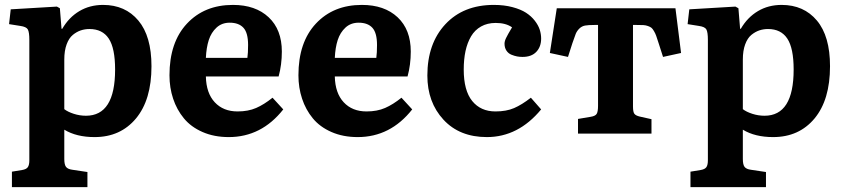

<svg xmlns="http://www.w3.org/2000/svg" viewBox="-20 -547 3457 786"><path d="M28.8 219.2V155.8L70.8 148.9Q87.9 146 94 137.2Q100.1 128.4 100.1 108.9V-383.8Q100.1 -415 94 -426.3Q87.9 -437.5 63 -440.9L17.1 -448.2L23.9 -508.8L212.9 -520L225.1 -513.2L231.9 -429.2H234.9Q262.2 -476.1 304.9 -501.5Q347.7 -526.9 401.9 -526.9Q492.7 -526.9 546.4 -462.9Q600.1 -398.9 600.1 -275.9Q600.1 -138.2 536.6 -62Q473.1 14.2 367.2 14.2Q293 14.2 243.2 -16.1V104Q243.2 127.4 250.5 136.5Q257.8 145.5 275.9 147.9L337.9 157.2V219.2ZM332 -73.2Q451.2 -73.2 451.2 -262.2Q451.2 -349.6 425.3 -388.9Q399.4 -428.2 346.2 -428.2Q327.6 -428.2 310.8 -422.6Q293.9 -417 278.1 -404.1Q262.2 -391.1 252.7 -365.2Q243.2 -339.4 243.2 -303.2V-100.1Q257.8 -88.9 282 -81.1Q306.2 -73.2 332 -73.2Z M916.5 14.2Q856.4 14.2 809.1 -6.6Q761.7 -27.3 732.7 -62.7Q703.6 -98.1 688.7 -143.1Q673.8 -188 673.8 -238.8Q673.8 -374 745.4 -450.4Q816.9 -526.9 933.6 -526.9Q1025.9 -526.9 1079.8 -476.3Q1133.8 -425.8 1133.8 -335.9Q1133.8 -282.2 1120.6 -233.9H822.8Q824.2 -166 859.1 -128.4Q894 -90.8 952.6 -90.8Q996.1 -90.8 1028.6 -105Q1061 -119.1 1095.7 -147L1139.6 -99.1Q1050.3 14.2 916.5 14.2ZM822.8 -310.1H992.7Q995.6 -329.6 995.6 -362.8Q995.6 -412.6 976.6 -433.3Q957.5 -454.1 920.4 -454.1Q888.2 -454.1 866.5 -434.1Q844.7 -414.1 834.7 -383.1Q824.7 -352.1 822.8 -310.1Z M1444.3 14.2Q1384.3 14.2 1336.9 -6.6Q1289.6 -27.3 1260.5 -62.7Q1231.4 -98.1 1216.6 -143.1Q1201.7 -188 1201.7 -238.8Q1201.7 -374 1273.2 -450.4Q1344.7 -526.9 1461.4 -526.9Q1553.7 -526.9 1607.7 -476.3Q1661.6 -425.8 1661.6 -335.9Q1661.6 -282.2 1648.4 -233.9H1350.6Q1352.1 -166 1387 -128.4Q1421.9 -90.8 1480.5 -90.8Q1523.9 -90.8 1556.4 -105Q1588.9 -119.1 1623.5 -147L1667.5 -99.1Q1578.1 14.2 1444.3 14.2ZM1350.6 -310.1H1520.5Q1523.4 -329.6 1523.4 -362.8Q1523.4 -412.6 1504.4 -433.3Q1485.4 -454.1 1448.2 -454.1Q1416 -454.1 1394.3 -434.1Q1372.6 -414.1 1362.5 -383.1Q1352.5 -352.1 1350.6 -310.1Z M1973.1 14.2Q1861.3 14.2 1795.4 -57.1Q1729.5 -128.4 1729.5 -237.8Q1729.5 -368.7 1803.2 -447.8Q1877 -526.9 2001.5 -526.9Q2043.9 -526.9 2077.9 -517.8Q2111.8 -508.8 2133.3 -494.9Q2154.8 -481 2169.2 -462.4Q2183.6 -443.8 2189.5 -425.5Q2195.3 -407.2 2195.3 -389.2Q2195.3 -355.5 2175.5 -334.7Q2155.8 -314 2119.1 -314Q2107.9 -314 2097.2 -315.9Q2086.4 -317.9 2073.7 -323Q2061 -328.1 2053.2 -339.8Q2045.4 -351.6 2045.4 -368.2Q2045.4 -378.4 2051.8 -391.6Q2058.1 -404.8 2076.2 -435.1Q2050.8 -453.1 2009.3 -453.1Q1975.1 -453.1 1949.5 -438.7Q1923.8 -424.3 1908.4 -398.2Q1893.1 -372.1 1885.7 -338.1Q1878.4 -304.2 1878.4 -262.2Q1878.4 -176.3 1913.1 -133.5Q1947.8 -90.8 2008.3 -90.8Q2052.7 -90.8 2084.5 -104.5Q2116.2 -118.2 2153.3 -147L2195.3 -99.1Q2101.6 14.2 1973.1 14.2Z M2346.2 0V-60.1L2397.9 -68.8Q2417 -71.8 2422.6 -80.8Q2428.2 -89.8 2428.2 -113.8V-444.8H2413.1Q2388.7 -444.8 2375.2 -442.4Q2361.8 -439.9 2351.8 -430.2Q2341.8 -420.4 2336.9 -408.4Q2332 -396.5 2323.2 -370.1L2305.2 -314L2231 -330.1L2259.3 -513.2H2745.1L2768.1 -330.1L2694.3 -314L2676.3 -370.1Q2669.9 -389.6 2666.5 -399.7Q2663.1 -409.7 2657.2 -419.7Q2651.4 -429.7 2646.7 -433.3Q2642.1 -437 2632.8 -440.4Q2623.5 -443.8 2613.5 -444.3Q2603.5 -444.8 2586.4 -444.8H2571.3V-110.8Q2571.3 -88.9 2576.9 -81.3Q2582.5 -73.7 2599.1 -69.8L2647 -59.1V0Z M2806.6 219.2V155.8L2848.6 148.9Q2865.7 146 2871.8 137.2Q2877.9 128.4 2877.9 108.9V-383.8Q2877.9 -415 2871.8 -426.3Q2865.7 -437.5 2840.8 -440.9L2794.9 -448.2L2801.8 -508.8L2990.7 -520L3002.9 -513.2L3009.8 -429.2H3012.7Q3040 -476.1 3082.8 -501.5Q3125.5 -526.9 3179.7 -526.9Q3270.5 -526.9 3324.2 -462.9Q3377.9 -398.9 3377.9 -275.9Q3377.9 -138.2 3314.5 -62Q3251 14.2 3145 14.2Q3070.8 14.2 3021 -16.1V104Q3021 127.4 3028.3 136.5Q3035.6 145.5 3053.7 147.9L3115.7 157.2V219.2ZM3109.9 -73.2Q3229 -73.2 3229 -262.2Q3229 -349.6 3203.1 -388.9Q3177.2 -428.2 3124 -428.2Q3105.5 -428.2 3088.6 -422.6Q3071.8 -417 3055.9 -404.1Q3040 -391.1 3030.5 -365.2Q3021 -339.4 3021 -303.2V-100.1Q3035.6 -88.9 3059.8 -81.1Q3084 -73.2 3109.9 -73.2Z"/></svg>

Font: Literata Book
Style: Bold
Weight: 700
Designer: Latin by Veronika Burian and Jose Scaglione. Greek by Irene Vlachou. Cyrillic by Vera Evstafieva
Foundry: TypeTogether
Version: Version 2.003;PS 002.003;hotconv 1.0.88;makeotf.lib2.5.64775